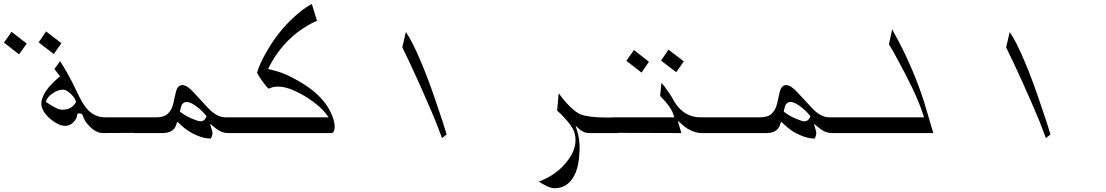

<svg xmlns="http://www.w3.org/2000/svg" viewBox="-79 -700 5697 989"><path d="M58.6 -475.6 19.5 -419.9 -58.6 -480.5 -19.5 -536.1ZM237.3 -477.5 198.2 -421.9 120.1 -481.4 158.2 -538.1ZM625 -15.6 452.1 -14.6Q417 -14.6 384.8 -46.9Q356.4 -74.2 348.6 -101.6Q344.7 -113.3 337.4 -114.7Q330.1 -116.2 328.1 -116.2Q319.3 -116.2 318.4 -107.4Q316.4 -88.9 301.8 -73.2Q283.2 -51.8 256.8 -51.8Q224.6 -51.8 185.5 -83Q146.5 -114.3 136.7 -147.5Q128.9 -171.9 142.6 -203.1Q153.3 -229.5 178.7 -257.8Q197.3 -278.3 221.7 -299.8L230.5 -306.6L201.2 -344.7L230.5 -384.8Q244.1 -364.3 265.6 -327.1Q294.9 -275.4 315.4 -230.5Q347.7 -161.1 373 -134.8Q410.2 -95.7 461.9 -95.7Q462.9 -95.7 464.8 -95.7H601.6ZM242.2 -134.8Q268.6 -134.8 287.1 -146.5Q300.8 -155.3 310.5 -170.9L312.5 -174.8L310.5 -180.7Q306.6 -196.3 286.6 -215.3Q266.6 -234.4 252.9 -237.3Q251 -238.3 248 -238.3H247.1Q220.7 -238.3 193.8 -220.2Q167 -202.1 161.1 -185.5L157.2 -174.8L169.9 -167Q187.5 -155.3 207 -145Q226.6 -134.8 242.2 -134.8Z M1245.1 -14.6H1095.7Q1063.5 -14.6 1036.1 -36.1Q1036.1 -36.1 1002.9 -62.5L1013.7 -26.4Q1017.6 -13.7 1012.7 0Q1009.8 10.7 1006.8 12.7Q1006.8 12.7 1006.8 13.7Q1005.9 13.7 1004.9 13.7Q972.7 13.7 934.6 -2.9Q888.7 -21.5 852.5 -56.6L834 -73.2L828.1 -55.7Q814.5 -14.6 756.8 -14.6H609.4L585.9 -95.7H726.6Q764.6 -95.7 783.2 -112.3Q805.7 -131.8 813.5 -166L827.1 -226.6Q835.9 -261.7 860.4 -261.7Q883.8 -261.7 917 -225.6L991.2 -145.5Q1037.1 -95.7 1082 -95.7H1221.7ZM954.1 -75.2Q972.7 -75.2 981.4 -93.8L985.4 -100.6L978.5 -109.4Q958 -133.8 929.7 -154.3Q901.4 -174.8 882.8 -174.8Q881.8 -174.8 880.4 -174.8Q878.9 -174.8 877.9 -174.3Q877 -173.8 875 -173.8Q864.3 -170.9 857.4 -160.2Q854.5 -154.3 849.6 -134.8L847.7 -125L858.4 -117.2Q879.9 -101.6 910.6 -88.4Q941.4 -75.2 954.1 -75.2Z M1325.2 -338.9Q1361.3 -329.1 1368.2 -326.2Q1395.5 -316.4 1418 -304.7Q1520.5 -252.9 1573.2 -195.3Q1621.1 -144.5 1639.6 -82Q1646.5 -56.6 1644.5 -40Q1641.6 -14.6 1627 -14.6H1232.4L1208 -95.7H1614.3L1597.7 -117.2Q1573.2 -147.5 1531.2 -178.2Q1489.3 -209 1440.4 -231.4Q1413.1 -244.1 1392.1 -249Q1371.1 -253.9 1353.5 -253.9Q1331.1 -253.9 1317.4 -248Q1313.5 -246.1 1304.7 -243.2Q1294.9 -251 1273.4 -280.3Q1252 -309.6 1245.1 -325.2Q1257.8 -372.1 1298.8 -441.4Q1342.8 -518.6 1405.3 -583Q1468.8 -648.4 1527.3 -679.7L1553.7 -592.8Q1503.9 -572.3 1450.2 -531.2Q1403.3 -494.1 1364.3 -445.3Q1333 -405.3 1310.5 -361.3L1301.8 -344.7Z M2221.7 -7.8 2198.2 11.7Q2186.5 -20.5 2165 -75.2Q2133.8 -151.4 2078.1 -275.4Q2026.4 -389.6 1993.2 -456.1L2011.7 -535.2Q2045.9 -485.4 2088.9 -382.8Q2129.9 -287.1 2176.8 -145.5Q2204.1 -66.4 2221.7 -7.8Z M3102.5 -14.6H2955.1Q2939.5 -14.6 2923.8 -22.5Q2912.1 -28.3 2910.2 -30.3L2885.7 -52.7L2894.5 -23.4Q2912.1 34.2 2904.3 106.4Q2897.5 180.7 2869.1 220.7Q2835.9 269.5 2777.3 269.5Q2759.8 269.5 2735.8 257.8Q2711.9 246.1 2696.3 235.4Q2783.2 203.1 2836.9 137.7Q2902.3 59.6 2879.9 -17.6Q2869.1 -50.8 2824.2 -97.7Q2812.5 -111.3 2791 -129.9L2798.8 -219.7Q2823.2 -186.5 2837.9 -170.9Q2881.8 -122.1 2913.1 -110.4Q2955.1 -94.7 3044.9 -94.7Q3060.5 -94.7 3079.1 -94.7Z M3263.7 -381.8 3225.6 -326.2 3147.5 -386.7 3186.5 -442.4ZM3443.4 -383.8 3404.3 -328.1 3326.2 -387.7 3364.3 -444.3ZM3097.7 -15.6 3074.2 -95.7H3394.5L3389.6 -110.4Q3380.9 -139.6 3346.7 -178.7Q3337.9 -188.5 3321.3 -206.1L3328.1 -273.4Q3335.9 -263.7 3342.8 -255.9Q3373 -215.8 3388.7 -187Q3404.3 -158.2 3424.8 -137.7Q3468.8 -95.7 3529.3 -95.7H3709L3732.4 -14.6H3533.2Q3512.7 -14.6 3487.3 -24.9Q3461.9 -35.2 3446.3 -48.8L3412.1 -78.1L3430.7 -14.6Z M4355.5 -14.6H4206.1Q4173.8 -14.6 4146.5 -36.1Q4146.5 -36.1 4113.3 -62.5L4124 -26.4Q4127.9 -13.7 4123 0Q4120.1 10.7 4117.2 12.7Q4117.2 12.7 4117.2 13.7Q4116.2 13.7 4115.2 13.7Q4083 13.7 4044.9 -2.9Q3999 -21.5 3962.9 -56.6L3944.3 -73.2L3938.5 -55.7Q3924.8 -14.6 3867.2 -14.6H3719.7L3696.3 -95.7H3836.9Q3875 -95.7 3893.6 -112.3Q3916 -131.8 3923.8 -166L3937.5 -226.6Q3946.3 -261.7 3970.7 -261.7Q3994.1 -261.7 4027.3 -225.6L4101.6 -145.5Q4147.5 -95.7 4192.4 -95.7H4332ZM4064.5 -75.2Q4083 -75.2 4091.8 -93.8L4095.7 -100.6L4088.9 -109.4Q4068.4 -133.8 4040 -154.3Q4011.7 -174.8 3993.2 -174.8Q3992.2 -174.8 3990.7 -174.8Q3989.3 -174.8 3988.3 -174.3Q3987.3 -173.8 3985.4 -173.8Q3974.6 -170.9 3967.8 -160.2Q3964.8 -154.3 3960 -134.8L3958 -125L3968.8 -117.2Q3990.2 -101.6 4021 -88.4Q4051.8 -75.2 4064.5 -75.2Z M4728.5 -14.6H4340.8L4317.4 -95.7H4680.7L4675.8 -110.4Q4660.2 -162.1 4620.1 -247.1Q4587.9 -313.5 4549.8 -383.8Q4518.6 -442.4 4500 -471.7L4516.6 -548.8Q4533.2 -518.6 4549.8 -487.3Q4585.9 -418.9 4619.1 -340.8Q4658.2 -249 4681.6 -172.9Z M5332 -7.8 5308.6 11.7Q5296.9 -20.5 5275.4 -75.2Q5244.1 -151.4 5188.5 -275.4Q5136.7 -389.6 5103.5 -456.1L5122.1 -535.2Q5156.2 -485.4 5199.2 -382.8Q5240.2 -287.1 5287.1 -145.5Q5314.5 -66.4 5332 -7.8Z"/></svg>

Font: Thabit-Oblique
Style: Oblique
Weight: 500
Designer: Regenerated by Nadim Shaikli
Foundry: MAK Alagha
Version: 0.01